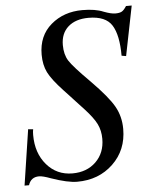

<svg xmlns="http://www.w3.org/2000/svg" viewBox="-51 -710 609 770"><g transform="rotate(-5 254.0 -324.5)"><path d="M508 -667 468 -467 450 -470Q450 -553 425 -593Q400 -633 331 -633Q279 -633 249 -606.5Q219 -580 219 -533Q219 -495 235 -469.5Q251 -444 318 -377Q385 -309 408 -268Q431 -227 431 -177Q431 -92 373.5 -37Q316 18 229 18Q191 18 125 -5Q93 -17 78 -17Q45 -17 35 15H17L51 -209L71 -207Q69 -198 69 -184Q69 -111 109.5 -64Q150 -17 213 -17Q271 -17 307.5 -52.5Q344 -88 344 -145Q344 -178 331 -204.5Q318 -231 284 -268L245 -310Q242 -313 228 -328.5Q214 -344 206 -352Q161 -400 146 -430.5Q131 -461 131 -502Q131 -578 182.5 -622Q234 -666 309 -666Q361 -666 394 -652Q423 -641 440 -641Q457 -641 466 -646Q475 -651 485 -667Z"/></g></svg>

Font: STIX
Style: Italic
Weight: 400
Italic angle: -16.33°
Designer: MicroPress Inc., with final additions and corrections provided by Coen Hoffman, Elsevier (retired)
Version: Version 1.1.1